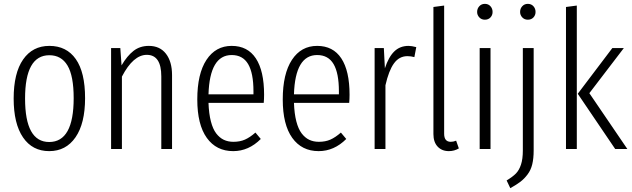

<svg xmlns="http://www.w3.org/2000/svg" viewBox="-20 -772 3275 995"><path d="M235.8 -534.2Q324.7 -534.2 372.8 -465.8Q420.9 -397.5 420.9 -263.2Q420.9 -132.3 371.3 -60.5Q321.8 11.2 234.9 11.2Q147.9 11.2 99.4 -59.8Q50.8 -130.9 50.8 -261.2Q50.8 -393.6 99.9 -463.9Q148.9 -534.2 235.8 -534.2ZM235.8 -485.8Q109.9 -485.8 109.9 -261.2Q109.9 -36.1 234.9 -36.1Q361.8 -36.1 361.8 -263.2Q361.8 -378.9 329.8 -432.4Q297.9 -485.8 235.8 -485.8Z M751.5 -534.2Q808.6 -534.2 840.1 -493.4Q871.6 -452.6 871.6 -382.8V0H815.9V-376Q815.9 -487.8 740.7 -487.8Q670.4 -487.8 611.8 -375V0H555.7V-522.9H603.5L609.9 -433.1Q638.7 -482.4 671.9 -508.3Q705.1 -534.2 751.5 -534.2Z M1348.6 -280.8Q1348.6 -258.3 1346.7 -238.8H1060.5Q1062.5 -183.1 1072.8 -143.3Q1083 -103.5 1100.3 -80.8Q1117.7 -58.1 1139.6 -47.6Q1161.6 -37.1 1189.5 -37.1Q1223.6 -37.1 1249.5 -48.6Q1275.4 -60.1 1303.7 -85L1331.5 -51.8Q1268.6 11.2 1188.5 11.2Q1101.1 11.2 1051.8 -57.4Q1002.4 -126 1002.4 -256.8Q1002.4 -389.6 1050 -461.9Q1097.7 -534.2 1180.7 -534.2Q1263.2 -534.2 1305.9 -469.5Q1348.6 -404.8 1348.6 -280.8ZM1293.5 -283.2V-298.8Q1293.5 -393.1 1265.9 -439.9Q1238.3 -486.8 1180.7 -486.8Q1066.9 -486.8 1060.5 -283.2Z M1791.5 -280.8Q1791.5 -258.3 1789.6 -238.8H1503.4Q1505.4 -183.1 1515.6 -143.3Q1525.9 -103.5 1543.2 -80.8Q1560.5 -58.1 1582.5 -47.6Q1604.5 -37.1 1632.3 -37.1Q1666.5 -37.1 1692.4 -48.6Q1718.3 -60.1 1746.6 -85L1774.4 -51.8Q1711.4 11.2 1631.3 11.2Q1543.9 11.2 1494.6 -57.4Q1445.3 -126 1445.3 -256.8Q1445.3 -389.6 1492.9 -461.9Q1540.5 -534.2 1623.5 -534.2Q1706.1 -534.2 1748.8 -469.5Q1791.5 -404.8 1791.5 -280.8ZM1736.3 -283.2V-298.8Q1736.3 -393.1 1708.7 -439.9Q1681.2 -486.8 1623.5 -486.8Q1509.8 -486.8 1503.4 -283.2Z M2097.2 -534.2Q2112.8 -534.2 2137.2 -527.8L2127.4 -476.1Q2108.9 -481 2091.3 -481Q2048.8 -481 2021.7 -443.6Q1994.6 -406.2 1977.5 -330.1V0H1921.4V-522.9H1969.2L1974.6 -418Q1993.7 -476.6 2023.2 -505.4Q2052.7 -534.2 2097.2 -534.2Z M2306.2 11.2Q2270 11.2 2248 -12.2Q2226.1 -35.6 2226.1 -77.1V-735.8L2281.7 -743.2V-79.1Q2281.7 -37.1 2315.9 -37.1Q2330.1 -37.1 2343.8 -43L2357.9 -2.9Q2334 11.2 2306.2 11.2Z M2492.7 -752Q2510.7 -752 2521.7 -739.7Q2532.7 -727.5 2532.7 -710Q2532.7 -693.4 2521.7 -681.6Q2510.7 -669.9 2492.7 -669.9Q2475.1 -669.9 2463.9 -681.9Q2452.6 -693.8 2452.6 -710Q2452.6 -727.5 2463.9 -739.7Q2475.1 -752 2492.7 -752ZM2522 -522.9V0H2465.8V-522.9Z M2715.3 -752Q2733.4 -752 2744.4 -739.7Q2755.4 -727.5 2755.4 -710Q2755.4 -693.4 2744.4 -681.6Q2733.4 -669.9 2715.3 -669.9Q2697.8 -669.9 2686.5 -681.9Q2675.3 -693.8 2675.3 -710Q2675.3 -727.5 2686.5 -739.7Q2697.8 -752 2715.3 -752ZM2745.6 -522.9V7.8Q2745.6 49.3 2738.3 79.3Q2731 109.4 2714.1 131.8Q2697.3 154.3 2677.2 169.7Q2657.2 185.1 2624.5 203.1L2605.5 163.1Q2637.2 144 2653.8 127Q2670.4 109.9 2679.9 81.1Q2689.5 52.2 2689.5 7.8V-522.9Z M2969.2 -743.2V0H2913.1V-735.8ZM3212.9 -522.9 3034.2 -289.1 3231 0H3168L2974.1 -286.1L3153.3 -522.9Z"/></svg>

Font: Fira Sans Compressed Light
Style: Regular
Weight: 300
Width: 1
Designer: Carrois Corporate & Edenspiekermann AG
Foundry: Carrois Corporate GbR & Edenspiekermann AG
Version: Version 4.203;PS 004.203;hotconv 1.0.88;makeotf.lib2.5.64775